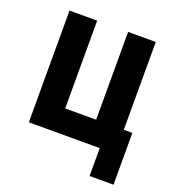

<svg xmlns="http://www.w3.org/2000/svg" viewBox="-119 -602 745 822"><g transform="rotate(20 253.5 -191.0)"><path d="M381 127V0H58V-509H184V-109H325V-509H451V-109H490V127Z"/></g></svg>

Font: Zen Kaku Gothic New Black
Style: Regular
Weight: 900
Designer: Yoshimichi Ohira
Foundry: Positype
Version: Version 1.001